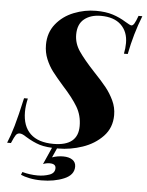

<svg xmlns="http://www.w3.org/2000/svg" viewBox="-88 -770 768 1006"><g transform="rotate(5 296.0 -267.0)"><path d="M561 -511H541Q547 -540 547 -567Q547 -627 510 -662.5Q473 -698 404 -698Q350 -698 316.5 -671Q283 -644 283 -589Q283 -543 310.5 -502.5Q338 -462 394 -402Q436 -358 460 -328Q484 -298 501 -262Q518 -226 518 -186Q518 -119 475 -74Q432 -29 368.5 -7.5Q305 14 242 14Q178 14 143 3Q108 -8 69 -32Q47 -47 34 -47Q21 -47 13.5 -36.5Q6 -26 -8 7H-28Q-12 -31 3.5 -84.5Q19 -138 40 -233H60Q51 -195 51 -162Q51 -87 92.5 -47.5Q134 -8 214 -8Q343 -8 343 -113Q343 -169 316.5 -213.5Q290 -258 237 -316Q201 -357 180 -384.5Q159 -412 144.5 -447Q130 -482 130 -522Q130 -586 166.5 -631.5Q203 -677 260 -699.5Q317 -722 376 -722Q428 -722 465 -710Q502 -698 534 -678Q560 -662 567 -662Q575 -662 582.5 -674.5Q590 -687 600 -715H620Q582 -619 561 -511ZM213 63Q241 53 271 53Q302 53 320 65.5Q338 78 338 101Q338 145 286.5 166.5Q235 188 168 188Q134 188 105 182Q76 176 59 168L65 153Q105 164 146 164Q179 164 207.5 154Q236 144 236 118Q236 95 204 95Q186 95 169 102L217 -6H244Z"/></g></svg>

Font: Playfair Display SC
Style: Bold Italic
Weight: 700
Italic angle: -14°
Designer: Claus Eggers Sørensen
Foundry: Claus Eggers Sørensen
Version: Version 1.200; ttfautohint (v1.6)